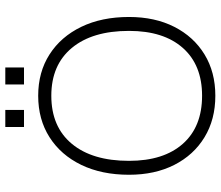

<svg xmlns="http://www.w3.org/2000/svg" viewBox="-74 -750 832 724"><g transform="rotate(-90 342.0 -388.0)"><path d="M385.5 -784H449.5V-713.5H385.5ZM225 -784H289.5V-713.5H225ZM45 -317.5Q45 -420.5 82.2 -497.5Q119.5 -574.5 186.5 -617.2Q253.5 -660 343 -660Q432 -660 498.8 -617.2Q565.5 -574.5 602.8 -497.5Q640 -420.5 640 -317.5Q640 -220 602.8 -146.8Q565.5 -73.5 498.8 -32.8Q432 8 343 8Q253.5 8 186.5 -32.8Q119.5 -73.5 82.2 -146.8Q45 -220 45 -317.5ZM587.5 -317.5Q587.5 -456 523.2 -533.2Q459 -610.5 343 -610.5Q226 -610.5 161.8 -533.2Q97.5 -456 97.5 -317.5Q97.5 -187 161.8 -114.5Q226 -42 343 -42Q459 -42 523.2 -114.5Q587.5 -187 587.5 -317.5Z"/></g></svg>

Font: Overused Grotesk Light
Style: Regular
Weight: 300
Version: Version 0.004